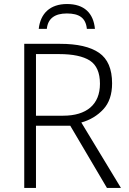

<svg xmlns="http://www.w3.org/2000/svg" viewBox="-20 -931 640 951"><path d="M312 -911.1C228 -911.1 180.2 -864.3 171.9 -788.1H211.9C217.3 -840.3 252.4 -864.3 311 -864.3C372.1 -864.3 404.8 -842.8 410.2 -788.1H450.2C442.9 -865.7 397.5 -911.1 312 -911.1ZM100.1 -713.9V0H158.2V-308.1H328.1L509.8 0H579.1L382.8 -324.2C426.3 -336.4 462.9 -358.4 491.7 -389.6C520.5 -420.4 535.2 -463.4 535.2 -518.1C535.2 -589.4 513.7 -639.6 470.7 -669.4C427.2 -699.2 363.3 -713.9 277.8 -713.9ZM272.9 -663.1C340.8 -663.1 391.6 -652.3 425.3 -630.9C458.5 -608.9 475.1 -570.8 475.1 -516.1C475.1 -413.1 408.7 -357.9 293 -357.9H158.2V-663.1Z"/></svg>

Font: Noto Reveo Sans
Style: Regular
Weight: 300
Designer: Monotype Design Team
Foundry: Monotype Imaging Inc.
Version: Version 2.007